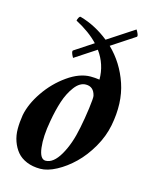

<svg xmlns="http://www.w3.org/2000/svg" viewBox="-107 -759 665 837"><g transform="rotate(15 226.0 -340.5)"><path d="M278.3 -211.9Q287.1 -254.9 293.5 -302.7Q299.8 -350.6 297.9 -360.4Q289.1 -399.4 253.9 -399.4Q226.1 -399.4 203.1 -368.9Q180.2 -338.4 166.7 -297.1Q153.3 -255.9 144.5 -205.1Q131.3 -133.3 137.5 -83.3Q143.6 -33.2 168.9 -33.2Q204.1 -33.2 233.9 -84.7Q263.7 -136.2 278.3 -211.9ZM141.6 -658.2Q142.6 -664.6 146.2 -671.6Q149.9 -678.7 154.3 -678.7Q224.1 -659.2 285.2 -610.4L404.3 -688.5Q409.2 -681.6 413.3 -671.6Q417.5 -661.6 414.1 -658.2L309.6 -589.4Q371.1 -529.8 399.4 -445.8Q427.7 -361.8 407.2 -256.8Q397 -204.6 368.4 -155Q339.8 -105.5 303.7 -70.6Q267.6 -35.6 227.8 -14.4Q188 6.8 155.3 6.8Q120.6 6.8 93.8 -4.4Q66.9 -15.6 50.8 -34.9Q34.7 -54.2 25.4 -80.3Q16.1 -106.4 16.1 -136.5Q16.1 -166.5 21.5 -199.2Q31.7 -252 69.6 -307.4Q107.4 -362.8 161.1 -400.6Q214.8 -438.5 264.6 -438.5Q284.2 -438.5 304.7 -435.5Q304.7 -503.9 264.2 -559.6L168.9 -497.1Q154.3 -522.5 160.2 -528.3L244.1 -583.5Q205.6 -624.5 141.6 -658.2Z"/></g></svg>

Font: Crimson
Style: BoldItalic
Weight: 700
Italic angle: -11°
Version: Version 0.8